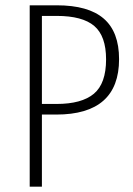

<svg xmlns="http://www.w3.org/2000/svg" viewBox="-20 -704 502 724"><path d="M429 -481Q429 -272 192 -272H138V0H92V-684H194Q313 -684 371 -634Q429 -584 429 -481ZM380 -480Q380 -568 335.5 -606Q291 -644 194 -644H138V-312H193Q288 -312 334 -350.5Q380 -389 380 -480Z"/></svg>

Font: Fira Sans Extra Condensed ExtraLight
Style: Regular
Weight: 275
Width: 1
Designer: Carrois Corporate & Edenspiekermann AG
Foundry: Carrois Corporate GbR & Edenspiekermann AG
Version: Version 4.203